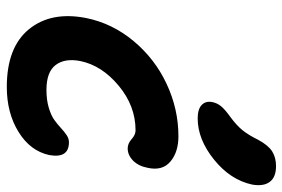

<svg xmlns="http://www.w3.org/2000/svg" viewBox="-158 -692 859 584"><g transform="rotate(90 272.0 -400.5)"><path d="M340.8 -571.8Q312.5 -571.8 299.8 -584Q287.1 -596.2 291 -616.2Q293.9 -631.3 304 -643.3Q314 -655.3 335.9 -670.9Q362.3 -690.4 376.7 -708.3Q391.1 -726.1 405.8 -755.9Q422.4 -786.6 440.9 -798.3Q459.5 -810.1 485.8 -810.1Q519.5 -810.1 533.7 -791Q547.9 -772 542 -737.8Q527.8 -671.4 466.1 -621.6Q404.3 -571.8 340.8 -571.8ZM245.1 8.8Q124.5 8.8 69.6 -58.3Q14.6 -125.5 35.2 -231.9Q51.3 -312 105.5 -377Q159.7 -441.9 236.1 -477.5Q312.5 -513.2 395 -513.2Q442.9 -513.2 471.7 -489Q500.5 -464.8 491.2 -420.9Q485.8 -391.6 469 -375.2Q452.1 -358.9 432.1 -358.9Q417 -358.9 403.8 -370.8Q390.6 -382.8 377 -382.8Q302.7 -382.8 241 -331.3Q179.2 -279.8 166 -213.9Q157.2 -167 178.5 -139.4Q199.7 -111.8 253.9 -111.8Q284.7 -111.8 308.3 -118.9Q332 -126 345.7 -136Q359.4 -146 370.1 -156Q380.9 -166 391.4 -173.1Q401.9 -180.2 413.1 -180.2Q462.9 -180.2 452.1 -120.1Q439.5 -62.5 381.8 -26.9Q324.2 8.8 245.1 8.8Z"/></g></svg>

Font: Shantell Sans Normal
Style: Italic
Weight: 600
Italic angle: -11.31°
Designer: Stephen Nixon, Anya Danilova, Shantell Martin
Foundry: Arrow Type
Version: Version 1.006;[559af2be0]